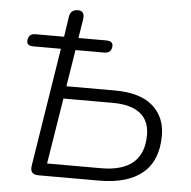

<svg xmlns="http://www.w3.org/2000/svg" viewBox="-51 -762 808 813"><g transform="rotate(5 352.5 -355.5)"><path d="M142 0Q104 0 110 -38L190 -542H73Q41 -542 46 -568Q50 -594 76 -594H199L212 -681Q217 -711 248 -711Q278 -711 273 -675L260 -594H378Q410 -594 406 -568Q402 -542 375 -542H252L227 -386H433Q540 -386 594 -339Q648 -292 648 -213Q648 -107 584.5 -53.5Q521 0 399 0ZM174 -53H403Q585 -53 585 -210Q585 -271 545 -302Q505 -333 429 -333H219Z"/></g></svg>

Font: Nunito Light
Style: Italic
Weight: 300
Italic angle: -9°
Designer: Vernon Adams
Foundry: Vernon Adams
Version: Version 3.601; ttfautohint (v1.8.2.53-6de2)